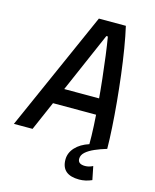

<svg xmlns="http://www.w3.org/2000/svg" viewBox="-154 -782 870 1077"><g transform="rotate(15 281.5 -243.5)"><path d="M410.2 207Q307.6 207 307.6 118.2Q307.6 79.1 336.2 47.9Q364.7 16.6 416 0V-24.4L499.5 -14.6L518.6 0Q482.4 10.7 450.9 24.4Q419.4 38.1 400.1 55.2Q380.9 72.3 380.9 94.2Q380.9 125 422.9 125Q433.6 125 445.1 122.1Q456.5 119.1 467.8 113.3L483.4 190.9Q465.8 198.7 447.3 202.9Q428.7 207 410.2 207ZM-23.4 0 284.2 -693.8H440.9Q453.6 -638.7 465.1 -568.6Q476.6 -498.5 486.1 -421.9Q495.6 -345.2 502.7 -268.8Q509.8 -192.4 513.9 -123.3Q518.1 -54.2 518.6 0H415Q415.5 -44.9 412.4 -106Q409.2 -167 403.6 -235.4Q397.9 -303.7 390.4 -372.3Q382.8 -440.9 374.8 -502.4Q366.7 -564 358.9 -609.9H350.1L85 0ZM105 -168.9 125 -261.7H476.6L456.5 -168.9Z"/></g></svg>

Font: Cascadia Code PL
Style: Italic
Weight: 400
Italic angle: -10°
Monospace: yes
Designer: Aaron Bell
Foundry: Saja Typeworks
Version: Version 2404.023